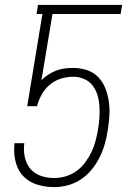

<svg xmlns="http://www.w3.org/2000/svg" viewBox="-20 -755 540 783"><path d="M201 8Q166 8 133.5 -1.5Q101 -11 78 -33.5Q55 -56 45.5 -88.5Q36 -121 38 -155L39 -171H79L78 -160Q76 -133 83 -107Q90 -81 107 -63Q124 -45 149 -37Q174 -29 201 -29Q224 -29 248 -36Q272 -43 292.5 -58Q313 -73 328 -93.5Q343 -114 353.5 -136Q364 -158 370 -181.5Q376 -205 380 -228Q384 -252 385.5 -275.5Q387 -299 385.5 -322Q384 -345 377.5 -367Q371 -389 357.5 -406.5Q344 -424 323 -433Q302 -442 279 -442Q254 -442 229 -434.5Q204 -427 183.5 -410Q163 -393 150 -369.5Q137 -346 131 -322H91L153 -698H129L135 -735H478L472 -698H194L149 -428Q162 -441 177.5 -451Q193 -461 210 -467.5Q227 -474 244.5 -476Q262 -478 279 -478Q308 -478 335 -469Q362 -460 381 -440Q400 -420 410 -394Q420 -368 424 -339.5Q428 -311 426 -281.5Q424 -252 419 -222Q415 -194 407 -166.5Q399 -139 386 -113Q373 -87 354 -63.5Q335 -40 310 -23.5Q285 -7 257 0.5Q229 8 201 8Z"/></svg>

Font: Iosevka SS04 Extralight
Style: Italic
Weight: 200
Italic angle: -9°
Monospace: yes
Designer: Belleve Invis
Foundry: Belleve Invis
Version: Version 19.0.0; ttfautohint (v1.8.4)